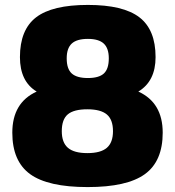

<svg xmlns="http://www.w3.org/2000/svg" viewBox="-20 -740 711 780"><path d="M129 -368Q61 -409 61 -508Q61 -619 126.5 -669.5Q192 -720 337 -720Q481 -720 546.5 -669.5Q612 -619 612 -508Q612 -410 542 -368Q641 -323 641 -201Q641 -85 568.5 -32.5Q496 20 336 20Q175 20 102.5 -32.5Q30 -85 30 -201Q30 -323 129 -368ZM439 -207Q439 -254 414 -275Q389 -296 335 -296Q280 -296 255.5 -275.5Q231 -255 231 -207Q231 -161 256 -139.5Q281 -118 335 -118Q389 -118 414 -139.5Q439 -161 439 -207ZM337 -582Q292 -582 271.5 -563Q251 -544 251 -503Q251 -460 271.5 -441.5Q292 -423 337 -423Q382 -423 402 -441.5Q422 -460 422 -503Q422 -544 401.5 -563Q381 -582 337 -582Z"/></svg>

Font: Fivo Sans Black
Style: Regular
Weight: 900
Designer: Alexander Slobzheninov
Foundry: Alexander Slobzheninov
Version: 1.0